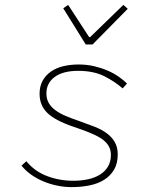

<svg xmlns="http://www.w3.org/2000/svg" viewBox="-20 -754 640 786"><path d="M273 12Q244 12 214.5 6Q185 0 157.5 -11.5Q130 -23 107 -39.5Q84 -56 68 -76L88 -94Q121 -53 172 -33.5Q223 -14 280 -14Q312 -14 340 -20Q368 -26 389 -39Q410 -52 422 -72Q434 -92 434 -120Q434 -143 422.5 -160Q411 -177 390.5 -189.5Q370 -202 342 -213Q314 -224 281 -235Q205 -261 173.5 -292Q142 -323 142 -370Q142 -401 154.5 -423.5Q167 -446 188.5 -461Q210 -476 239 -483Q268 -490 302 -490Q336 -490 365.5 -483Q395 -476 420.5 -465Q446 -454 466 -440Q486 -426 500 -412L482 -392Q452 -419 408 -441.5Q364 -464 300 -464Q238 -464 204 -439Q170 -414 170 -372Q170 -349 179.5 -332.5Q189 -316 206.5 -303Q224 -290 248.5 -279.5Q273 -269 303 -259Q337 -247 366.5 -235.5Q396 -224 417 -208.5Q438 -193 450 -172Q462 -151 462 -122Q462 -85 447 -59.5Q432 -34 406.5 -18Q381 -2 346.5 5Q312 12 273 12ZM331 -572 239 -720 259 -734 345 -602H349L485 -734L503 -718L359 -572Z"/></svg>

Font: Source Code Pro ExtraLight
Style: Italic
Weight: 200
Italic angle: -11°
Monospace: yes
Designer: Paul D. Hunt, Teo Tuominen
Foundry: Adobe Systems Incorporated
Version: Version 1.050;PS 1.000;hotconv 16.6.51;makeotf.lib2.5.65220